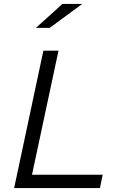

<svg xmlns="http://www.w3.org/2000/svg" viewBox="-20 -958 640 978"><path d="M52 0 201 -700H278L143 -68H503L489 0ZM163 -816 298 -938H399L233 -816Z"/></svg>

Font: Red Hat Mono
Style: Italic
Weight: 300
Italic angle: -12°
Monospace: yes
Designer: Pentagram, MCKL
Foundry: Pentagram, MCKL
Version: Version 1.023